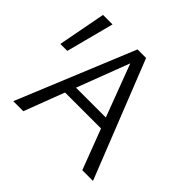

<svg xmlns="http://www.w3.org/2000/svg" viewBox="-159 -836 1015 1015"><g transform="rotate(45 348.5 -329.0)"><path d="M489 -226H220L134 0H59L330 -658H394L655 0H575ZM21 -390 72 -658H143L73 -390ZM466 -285 355 -579 243 -285Z"/></g></svg>

Font: LXGW Bright GB
Style: Regular
Weight: 400
Designer: Christian Thalmann (Catharsis Fonts)
Foundry: LXGW / Christian Thalmann (Catharsis Fonts) / Fontworks Inc.
Version: Version 5.510